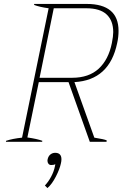

<svg xmlns="http://www.w3.org/2000/svg" viewBox="-20 -720 631 975"><path d="M358 -303 459 -21Q510 -13 522 -7L521 0H436L328 -303H177L119 -22Q168 -15 195 -5L194 0H10L11 -5Q44 -16 92 -21L227 -678Q182 -684 153 -695L154 -700H420Q582 -700 582 -563Q582 -532 575 -501Q536 -313 358 -303ZM548 -501Q555 -536 555 -557Q555 -615 521.5 -646.5Q488 -678 418 -678H253L181 -325H346Q431 -325 481 -371Q531 -417 548 -501ZM292 89Q292 99 289 111Q283 139 263.5 177Q244 215 221 235L208 222Q226 203 240 176.5Q254 150 259 124L261 114Q254 118 240 118Q231 118 226 111.5Q221 105 221 96Q221 91 222 88Q226 72 236.5 64Q247 56 260 56Q292 56 292 89Z"/></svg>

Font: Trirong Thin
Style: Italic
Weight: 250
Italic angle: -12°
Designer: Katatrad Team
Foundry: CadsonDemak
Version: Version 1.001